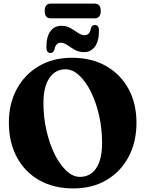

<svg xmlns="http://www.w3.org/2000/svg" viewBox="-20 -1037 814 1072"><path d="M382 -714.5Q491.5 -714.5 572.5 -668.2Q653.5 -622 697.8 -540.2Q742 -458.5 742 -351.5Q742 -244.5 698.2 -161.8Q654.5 -79 575.2 -32Q496 15 389.5 15Q279.5 15 198.8 -31Q118 -77 73.8 -160Q29.5 -243 29.5 -353.5Q29.5 -457 73.2 -538.8Q117 -620.5 196.2 -667.5Q275.5 -714.5 382 -714.5ZM550 -239.5Q550 -316.5 533.8 -389.8Q517.5 -463 488.8 -521.8Q460 -580.5 423.2 -615.2Q386.5 -650 345.5 -650Q288.5 -650 255.5 -601Q222.5 -552 222.5 -462Q222.5 -384 239 -310.2Q255.5 -236.5 284.2 -177.8Q313 -119 349.8 -84.2Q386.5 -49.5 426.5 -49.5Q484 -49.5 517 -97.8Q550 -146 550 -239.5ZM449 -746Q420 -746 397.2 -759.2Q374.5 -772.5 355.5 -785.5Q336.5 -798.5 319 -798.5Q290.5 -798.5 283.5 -758.5Q278 -741.5 261 -741.5Q239 -741.5 239 -773Q239 -832 261.5 -862.5Q284 -893 322.5 -893Q351.5 -893 374 -880Q396.5 -867 415.5 -853.8Q434.5 -840.5 452.5 -840.5Q481.5 -840.5 488 -880.5Q493.5 -897.5 510.5 -897.5Q532.5 -897.5 532.5 -866Q532.5 -807 510 -776.5Q487.5 -746 449 -746ZM229.5 -975.5Q229.5 -1017 264.5 -1017H507.5Q542.5 -1017 542.5 -976Q542.5 -934.5 507.5 -934.5H264.5Q229.5 -934.5 229.5 -975.5Z"/></svg>

Font: Fraunces 72pt S050
Style: Bold
Weight: 700
Version: Version 1.000; ttfautohint (v1.8.3)